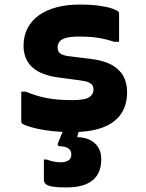

<svg xmlns="http://www.w3.org/2000/svg" viewBox="-20 -569 640 840"><path d="M295 -131Q351 -131 370 -143.5Q389 -156 389 -177Q389 -188 384.5 -195.5Q380 -203 368 -208.5Q356 -214 333 -217L229 -231Q181 -238 148.5 -255.5Q116 -273 99.5 -301.5Q83 -330 83 -368Q83 -412 100.5 -445.5Q118 -479 150 -502Q182 -525 227 -537Q272 -549 327 -549Q378 -549 414 -544Q450 -539 471 -531.5Q492 -524 498 -518Q499 -517 499.5 -515.5Q500 -514 500.5 -512.5Q501 -511 501 -508Q501 -478 501 -447Q501 -416 501 -386H481Q452 -395 428.5 -400Q405 -405 381 -407Q357 -409 328 -409Q290 -409 269.5 -403.5Q249 -398 240.5 -387Q232 -376 232 -361Q232 -351 236.5 -343Q241 -335 252.5 -330Q264 -325 283 -323L378 -311Q431 -305 466 -286.5Q501 -268 518.5 -238Q536 -208 536 -166Q536 -108 508.5 -69Q481 -30 427 -10.5Q373 9 294 9Q250 9 212 5Q174 1 145 -5.5Q116 -12 98 -18.5Q80 -25 75 -30Q74 -32 73.5 -33.5Q73 -35 73 -37Q73 -69 73 -102Q73 -135 73 -168H93Q117 -158 140 -151Q163 -144 187 -139.5Q211 -135 237.5 -133Q264 -131 295 -131ZM340 -55Q337 -45 334.5 -34Q332 -23 329.5 -13Q327 -3 324.5 6Q322 15 320 22L318 31Q366 32 394.5 57.5Q423 83 423 128Q423 189 385 220Q347 251 270 251Q232 251 210.5 247.5Q189 244 180.5 236.5Q172 229 172 219Q172 202 172 186Q172 170 172 155.5Q172 141 172 129H184Q198 134 213 137.5Q228 141 247 141Q265 141 278.5 133.5Q292 126 292 107Q292 89 278.5 80Q265 71 242 71Q237 71 234 67Q231 63 234 56Q240 42 245 29.5Q250 17 255 5Q260 -7 265 -18Q270 -29 275 -40Q278 -45 283 -48.5Q288 -52 301 -53.5Q314 -55 340 -55Z"/></svg>

Font: Recursive Monospace ExtraBold
Style: Regular
Weight: 800
Version: Version 1.047